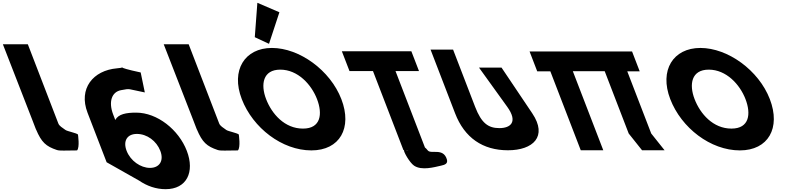

<svg xmlns="http://www.w3.org/2000/svg" viewBox="-254 -1067 5689 1362"><path d="M-233.6 -753H-56.6L159.9 -191C167 -173 187.3 -161.8 210.5 -145C223.3 -135.7 286.6 -124 299 -113C299 -113 313.1 -21.3 292.6 0C208.5 0 171.2 4.3 149.3 -3C71.8 -28.9 40.3 -57.6 2 -148L1.5 -148L-5.7 -166.5C-9.7 -176.7 -13.8 -187.5 -18.2 -199L-18.5 -200Z M744 -553C642 -574.7 617 -584.7 612.2 -588.3C609.7 -586.8 600.8 -584.4 575.6 -582.3C406.8 -567.8 300.9 -438.9 367.1 -267L502.4 84L732.4 214C789.5 253 852.9 275 920.9 275C1070.9 275 1128.9 153 1071.2 3C1013.4 -147 861.8 -268 711.8 -268C641.8 -268 585.6 -258 563.8 -216L549.1 -254C514.1 -345 538.4 -415.1 604.7 -427.4C675.5 -440.4 645.2 -436.4 773.3 -411.3ZM883.2 3C910.5 74 876.8 124 809.8 124C743.8 124 671.5 74 644.2 3C617.2 -67 647.9 -117 716.9 -117C788.9 -117 856.2 -67 883.2 3ZM612.2 -588.3C608.8 -590.8 615.4 -590.2 612.2 -588.3Z M907.4 -753H1084.4L1300.9 -191C1308 -173 1328.3 -161.8 1351.5 -145C1364.3 -135.7 1427.6 -124 1440 -113C1440 -113 1454.1 -21.3 1433.6 0C1349.5 0 1312.2 4.3 1290.3 -3C1212.8 -28.9 1181.3 -57.6 1143 -148L1142.5 -148L1135.3 -166.5C1131.3 -176.7 1127.2 -187.5 1122.8 -199L1122.5 -200Z M1553.4 -803.2 1654.3 -756.1 1728 -980 1571.7 -1047.2ZM1461.1 -363.9C1540 -159.1 1747.5 -0.1 1954.9 -0.1C2156.3 -0.1 2246.4 -159.1 2167.5 -363.9C2088.6 -568.8 1869.5 -726.9 1674.9 -726.9C1481.9 -726.9 1382.2 -568.8 1461.1 -363.9ZM1633.7 -363.9C1593.4 -468.5 1610.9 -573 1734.2 -573C1858.3 -573 1954.6 -468.5 1994.9 -363.9C2035.2 -259.4 2022.8 -154.8 1895.3 -154.8C1764.4 -154.8 1674 -259.4 1633.7 -363.9Z M2225.2 -562.9H2391.8L2607.9 -1.9L2611.9 -1.8C2608.1 9.2 2652.2 87 2683.1 108C2737.1 144.6 2826.3 119 2875.1 108C2902.8 102 2925 93.7 2915.8 63C2890.4 -21 2802.7 28.7 2780.5 0C2773.3 -9.2 2766.7 -16 2760.4 -20.9L2551.6 -562.9H2718.2L2664.1 -703.1H2171.1ZM2647.5 -1.1C2639.4 -0.1 2630.8 -0.1 2621.4 -1.6Z M3303.7 -587.5H3143.9L3344.1 -309.5C3422.7 -200.5 3366.7 -158.2 3288.5 -158.2C3210.3 -158.2 3161.5 -192.2 3116.3 -309.5L2960.1 -715H2800.3L2974.5 -262.8C3041.3 -89.4 3170.6 -1 3349.1 -1C3527.6 -1 3632.2 -98.6 3521.9 -262.8Z M3809.5 -561.9H4035.6L4205.8 -120L4300.7 -0.9H4460.5L4365.6 -120L4195.7 -561H4283.9L4229.6 -702H4141.4L4141.4 -702.1H3981.6H3755.5H3595.7L3595.7 -702H3502.6L3556.9 -561H3650L3865.8 -0.9H4025.6Z M4500.6 -363.9C4579.5 -159.1 4787 -0.1 4994.4 -0.1C5195.8 -0.1 5285.9 -159.1 5207 -363.9C5128.1 -568.8 4909 -726.9 4714.4 -726.9C4521.4 -726.9 4421.7 -568.8 4500.6 -363.9ZM4673.2 -363.9C4632.9 -468.5 4650.4 -573 4773.7 -573C4897.8 -573 4994.1 -468.5 5034.4 -363.9C5074.7 -259.4 5062.3 -154.8 4934.8 -154.8C4803.9 -154.8 4713.5 -259.4 4673.2 -363.9Z"/></svg>

Font: Hussar
Style: BdOpOblFour
Weight: 700
Foundry: Cannot Into Space Fonts
Version: Version 2.00